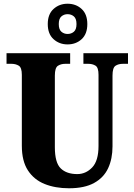

<svg xmlns="http://www.w3.org/2000/svg" viewBox="-20 -999 720 1029"><path d="M350 10Q276 10 219 -13Q162 -36 129.5 -86Q97 -136 97 -218V-598Q97 -637 80.5 -647Q64 -657 41 -657H15V-714H356V-657H330Q307 -657 290.5 -646.5Q274 -636 274 -594V-210Q274 -127 305.5 -96.5Q337 -66 394 -66Q440 -66 474 -101.5Q508 -137 508 -217V-598Q508 -637 492 -647Q476 -657 453 -657H427V-714H666V-657H639Q615 -657 599 -646.5Q583 -636 583 -594V-215Q583 -148 559.5 -97.5Q536 -47 484.5 -18.5Q433 10 350 10ZM342 -761Q298 -761 267 -789Q236 -817 236 -870Q236 -923 267 -951Q298 -979 342 -979Q387 -979 417.5 -951Q448 -923 448 -870Q448 -817 417.5 -789Q387 -761 342 -761ZM342 -817Q362 -817 376 -829Q390 -841 390 -870Q390 -899 376 -911Q362 -923 342 -923Q323 -923 309 -911Q295 -899 295 -870Q295 -841 309 -829Q323 -817 342 -817Z"/></svg>

Font: Noto Serif Tamil Condensed Black
Style: Italic
Weight: 900
Width: 3
Italic angle: -12°
Designer: Indian Type Foundry, Tom Grace, and the Monotype Design Team
Foundry: Monotype Imaging Inc.
Version: Version 2.003; ttfautohint (v1.8.4.7-5d5b)